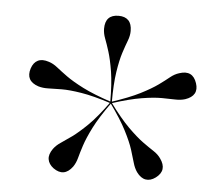

<svg xmlns="http://www.w3.org/2000/svg" viewBox="-41 -810 656 564"><g transform="rotate(5 287.0 -528.0)"><path d="M289 -508.5H284.5Q284.5 -564 278.8 -599.5Q273 -635 266 -657.2Q259 -679.5 253.2 -694.5Q247.5 -709.5 247.5 -723Q247.5 -764.5 287 -764.5Q306 -764.5 316 -754.2Q326 -744 326 -723Q326 -709 320.2 -694.2Q314.5 -679.5 307.2 -657.2Q300 -635 294.5 -599.5Q289 -564 289 -508.5ZM287 -510.5 286 -506.5Q233.5 -523.5 197.8 -529.2Q162 -535 138.8 -534.8Q115.5 -534.5 99.5 -534Q83.5 -533.5 70 -537.5Q31 -550.5 43 -588Q49 -606 62 -612.2Q75 -618.5 94.5 -612Q107.5 -608 120 -598Q132.5 -588 151.5 -574.2Q170.5 -560.5 202.5 -544.2Q234.5 -528 287 -510.5ZM285 -509.5 288 -507.5Q255.5 -462.5 239.2 -430.2Q223 -398 215.8 -375.8Q208.5 -353.5 204.5 -338.2Q200.5 -323 192.5 -311.5Q168 -278.5 135.5 -301.5Q121 -312.5 118.8 -326.8Q116.5 -341 128.5 -358Q137 -369.5 150 -378Q163 -386.5 182 -400.2Q201 -414 226.8 -439.2Q252.5 -464.5 285 -509.5ZM285 -507.5 288 -509.5Q321 -464.5 346.5 -439.2Q372 -414 391 -400.2Q410 -386.5 423.2 -378Q436.5 -369.5 444.5 -358Q468.5 -324.5 437 -301Q422 -290 407.5 -292.5Q393 -295 381 -311.5Q373 -323 368.8 -338.2Q364.5 -353.5 357.5 -375.8Q350.5 -398 334 -430.2Q317.5 -462.5 285 -507.5ZM286 -510.5Q339 -528 371 -544.2Q403 -560.5 422 -574.2Q441 -588 453.2 -598Q465.5 -608 479 -612Q518 -625 530.5 -587Q536.5 -569 529.5 -556.5Q522.5 -544 503 -537.5Q490 -533.5 474 -534Q458 -534.5 434.5 -534.8Q411 -535 375.5 -529.2Q340 -523.5 287 -506.5Z"/></g></svg>

Font: Fraunces 120pt
Style: Regular
Weight: 400
Version: Version 1.000;[b76b70a41]